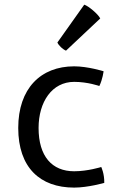

<svg xmlns="http://www.w3.org/2000/svg" viewBox="-20 -809 540 838"><path d="M59.6 -250.5C59.6 -78.1 154.3 9.8 303.7 9.8C363.3 9.8 435.1 -10.7 435.1 -10.7C436 -51.3 421.9 -80.1 421.9 -80.1C421.9 -80.1 363.3 -61.5 303.7 -61.5C207 -61.5 148.4 -126.5 148.4 -250.5C148.4 -364.3 207 -451.7 303.7 -451.7C363.3 -451.7 413.6 -433.6 413.6 -433.6C428.2 -463.4 432.1 -498 432.1 -498C432.1 -498 363.3 -519.5 303.7 -519.5C157.2 -519.5 59.6 -422.4 59.6 -250.5ZM268.1 -587.9 417.5 -728.5C408.7 -747.1 365.7 -783.2 347.7 -788.6L230.5 -623.5C236.3 -609.9 254.4 -593.3 268.1 -587.9Z"/></svg>

Font: Basic
Style: Regular
Weight: 400
Designer: Magnus Gaarde
Foundry: Magnus Gaarde
Version: Version 1.001